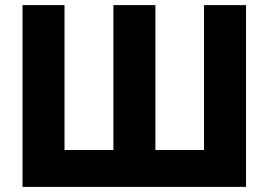

<svg xmlns="http://www.w3.org/2000/svg" viewBox="-20 -730 1049 750"><path d="M68 0V-710H232V-144H423V-710H587V-144H777V-710H941V0Z"/></svg>

Font: Raleway ExtraBold
Style: Regular
Weight: 800
Designer: Matt McInerney, Pablo Impallari, Rodrigo Fuenzalida
Foundry: Matt McInerney, Pablo Impallari, Rodrigo Fuenzalida
Version: Version 4.026